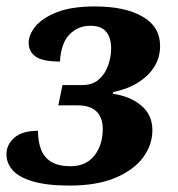

<svg xmlns="http://www.w3.org/2000/svg" viewBox="-20 -566 552 596"><path d="M196 10Q125 10 81.5 -3Q38 -16 19 -38Q0 -60 0 -87Q0 -117 24.5 -138.5Q49 -160 98 -160Q98 -126 107.5 -101.5Q117 -77 139.5 -63.5Q162 -50 199 -50Q247 -50 273 -83Q299 -116 299 -166Q299 -200 280 -219.5Q261 -239 220 -239H161L174 -302H236Q267 -302 286.5 -319Q306 -336 315.5 -362.5Q325 -389 325 -416Q325 -448 310 -467Q295 -486 260 -486Q223 -486 196.5 -460Q170 -434 166 -375Q112 -375 90.5 -390.5Q69 -406 69 -433Q69 -458 90 -484Q111 -510 156.5 -528Q202 -546 275 -546Q368 -546 422.5 -514.5Q477 -483 477 -423Q477 -389 460 -360.5Q443 -332 410.5 -311Q378 -290 331 -280L330 -275Q385 -267 419 -238Q453 -209 453 -162Q453 -116 424 -77Q395 -38 338 -14Q281 10 196 10Z"/></svg>

Font: Noto Serif
Style: Italic
Weight: 400
Italic angle: -12°
Designer: Monotype Design Team
Foundry: Monotype Imaging Inc.
Version: Version 2.013